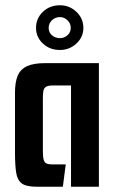

<svg xmlns="http://www.w3.org/2000/svg" viewBox="-20 -710 436 730"><path d="M120 0Q80 0 63 -12.5Q46 -25 41.5 -53.5Q37 -82 37 -130V-358Q37 -397 47 -421.5Q57 -446 82 -458Q107 -470 152 -470H356V0H250V-385H180Q163 -385 155 -380Q147 -375 145 -364.5Q143 -354 143 -336V-137Q143 -114 146 -103Q149 -92 156.5 -88.5Q164 -85 178 -85H230L219 0ZM208 -520Q169 -520 143 -544.5Q117 -569 117 -604Q117 -640 143 -665Q169 -690 208 -690Q244 -690 270.5 -665Q297 -640 297 -604Q297 -569 270.5 -544.5Q244 -520 208 -520ZM208 -565Q224 -565 236.5 -576Q249 -587 249 -604Q249 -621 236.5 -633Q224 -645 208 -645Q190 -645 177.5 -633Q165 -621 165 -604Q165 -587 177.5 -576Q190 -565 208 -565Z"/></svg>

Font: Smooch Sans Thin
Style: Bold
Weight: 700
Version: Version 1.010